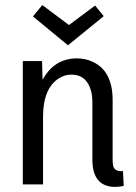

<svg xmlns="http://www.w3.org/2000/svg" viewBox="-20 -730 538 760"><path d="M466.8 -52.7Q433.6 -49.8 427.7 -74.2Q425.8 -85 425.8 -99.6V-334Q425.8 -449.2 346.7 -485.4Q318.4 -499 283.2 -499Q194.3 -498 148.4 -414.1L146.5 -488.3H70.3V0H150.4V-267.6Q150.4 -379.9 212.9 -419.9Q236.3 -434.6 262.7 -434.6Q323.2 -434.6 340.8 -369.1Q345.7 -348.6 345.7 -324.2V-93.8Q347.7 8.8 434.6 9.8Q453.1 9.8 469.7 5.9ZM249 -550.8 390.6 -666 356.4 -708 252.9 -630.9 147.5 -710 110.4 -665Z"/></svg>

Font: Yaldevi Colombo Medium
Style: Regular
Weight: 500
Designer: Sol Matas, Denzil Rajitha, Kosala Senevirathne and Pathum Egodawatta
Foundry: Mooniak
Version: Version 1.020 ; ttfautohint (v1.6)